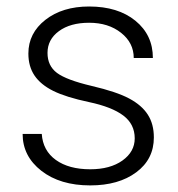

<svg xmlns="http://www.w3.org/2000/svg" viewBox="-20 -558 546 588"><path d="M392.6 -134.3Q392.6 -177.7 357.7 -204.1Q322.8 -230.5 252.4 -245.4Q182.1 -260.3 143.3 -279.5Q104.5 -298.8 85.7 -326.7Q66.9 -354.5 66.9 -394Q66.9 -456.5 119.1 -497.3Q171.4 -538.1 252.9 -538.1Q341.3 -538.1 394.8 -494.4Q448.2 -450.7 448.2 -380.4H389.6Q389.6 -426.8 350.8 -457.5Q312 -488.3 252.9 -488.3Q195.3 -488.3 160.4 -462.6Q125.5 -437 125.5 -396Q125.5 -356.4 154.5 -334.7Q183.6 -313 260.5 -294.9Q337.4 -276.9 375.7 -256.3Q414.1 -235.8 432.6 -207Q451.2 -178.2 451.2 -137.2Q451.2 -70.3 397.2 -30.3Q343.3 9.8 256.3 9.8Q164.1 9.8 106.7 -34.9Q49.3 -79.6 49.3 -147.9H107.9Q111.3 -96.7 151.1 -68.1Q190.9 -39.6 256.3 -39.6Q317.4 -39.6 355 -66.4Q392.6 -93.3 392.6 -134.3Z"/></svg>

Font: Roboto-Light
Style: Regular
Weight: 300
Designer: Google
Version: Version 2.137; 2017